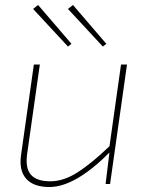

<svg xmlns="http://www.w3.org/2000/svg" viewBox="-20 -739 596 771"><path d="M140 -480 89 -121Q81 -64 104 -37.5Q127 -11 182 -11Q236 -11 292.5 -47.5Q349 -84 422 -154L423 -130Q354 -60 292.5 -24Q231 12 178 12Q114 12 84.5 -22Q55 -56 65 -120L116 -480ZM490 -480 422 0H404L420 -131L419 -147L466 -480ZM273 -719 407 -563 393 -552 253 -703ZM133 -719 267 -563 253 -552 113 -703Z"/></svg>

Font: Exo 2 Thin
Style: Italic
Weight: 250
Italic angle: -8°
Designer: Natanael Gama
Foundry: Natanael Gama
Version: Version 2.010